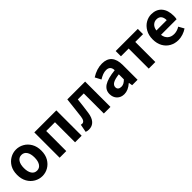

<svg xmlns="http://www.w3.org/2000/svg" viewBox="288 -1782 3003 3003"><g transform="rotate(-45 1789.5 -280.0)"><path d="M182 -21Q118 -58 81 -124Q44 -190 44 -280Q44 -372 82 -439Q120 -503 181 -538.5Q242 -574 313 -574Q381 -574 443 -539.5Q505 -505 543.5 -438.5Q582 -372 582 -280Q582 -187 544 -122Q506 -57 445 -21.5Q384 14 313 14Q244 14 182 -21ZM431 -280Q431 -361 400 -407.5Q369 -454 313 -454Q257 -454 226 -407.5Q195 -361 195 -280Q195 -199 226 -152.5Q257 -106 313 -106Q369 -106 400 -152.5Q431 -199 431 -280Z M705 -560H1192V0H1046V-444H852V0H705Z M1279 2 1304 -130 1317 -128Q1325 -126 1331 -126Q1384 -126 1396 -219Q1410 -333 1416 -390Q1427 -497 1435 -560H1829V0H1683V-444H1551Q1537 -309 1518 -179Q1505 -85 1460.5 -35.5Q1416 14 1342 14Q1309 14 1279 2Z M1960 -153Q1960 -242 2037 -291.5Q2114 -341 2282 -359Q2279 -456 2187 -456Q2150 -456 2112.5 -442Q2075 -428 2033 -402L1981 -500Q2097 -574 2214 -574Q2321 -574 2375 -511.5Q2429 -449 2429 -327V0H2309L2299 -60H2294Q2211 14 2125 14Q2051 14 2005.5 -32.5Q1960 -79 1960 -153ZM2282 -156V-268Q2187 -257 2143.5 -231Q2100 -205 2100 -164Q2100 -132 2120 -116.5Q2140 -101 2174 -101Q2203 -101 2228.5 -114.5Q2254 -128 2282 -156Z M2676 -444H2505V-560H2994V-444H2822V0H2676Z M3180 -21Q3115 -57 3078.5 -123.5Q3042 -190 3042 -280Q3042 -370 3080 -437Q3118 -504 3178 -539Q3238 -574 3303 -574Q3414 -574 3475.5 -503.5Q3537 -433 3537 -306Q3537 -264 3530 -238H3185Q3194 -171 3235.5 -135.5Q3277 -100 3341 -100Q3404 -100 3466 -138L3516 -48Q3473 -19 3422 -2.5Q3371 14 3321 14Q3244 14 3180 -21ZM3305 -460Q3259 -460 3225 -428.5Q3191 -397 3182 -337H3411Q3411 -395 3384.5 -427.5Q3358 -460 3305 -460Z"/></g></svg>

Font: Merged Yaku Han JP
Style: Bold
Weight: 700
Designer: Ryoko NISHIZUKA 西塚涼子 (kana, bopomofo & ideographs); Paul D. Hunt (Latin, Greek & Cyrillic); Sandoll Communications 산돌커뮤니
Foundry: Adobe
Version: Version 2.004